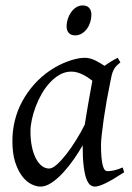

<svg xmlns="http://www.w3.org/2000/svg" viewBox="-20 -671 490 711"><path d="M293.9 -209.5Q297.4 -231.9 301.5 -256.6Q305.7 -281.2 309.6 -303.5Q313.5 -325.7 316.9 -343.8Q320.3 -361.8 321.8 -371.1V-372.1Q314.5 -377.9 305.7 -383.8Q296.9 -389.6 287.1 -394.5Q277.3 -399.4 266.6 -402.6Q255.9 -405.8 244.1 -405.8Q221.7 -405.8 201.9 -394.8Q182.1 -383.8 165.3 -365.7Q148.4 -347.7 135 -324.5Q121.6 -301.3 112.3 -276.6Q103 -252 97.9 -228Q92.8 -204.1 92.8 -185.1Q92.8 -153.3 98.1 -127.9Q103.5 -102.5 112.8 -84.5Q122.1 -66.4 134.8 -56.6Q147.5 -46.9 162.1 -46.9Q173.8 -46.9 190.4 -61.5Q207 -76.2 225.3 -99.6Q243.7 -123 261.7 -152.1Q279.8 -181.2 293.9 -209.5ZM400.9 -411.1 399.9 -410.2Q396.5 -403.3 394 -394Q391.6 -384.8 389.2 -371.1Q381.8 -335.9 375.2 -299.1Q368.7 -262.2 364 -229.5Q359.4 -196.8 356.7 -171.9Q354 -147 354 -136.2Q354 -108.4 355.7 -89.4Q357.4 -70.3 360.4 -58.8Q363.3 -47.4 367.7 -42.2Q372.1 -37.1 377.9 -37.1Q387.7 -37.1 401.1 -39.8Q414.6 -42.5 434.1 -50.8L439.9 -33.2Q397.5 -5.4 371.3 7.3Q345.2 20 331.1 20Q322.3 20 314.2 13.9Q306.2 7.8 299.8 -9Q293.5 -25.9 289.8 -55.7Q286.1 -85.4 286.1 -132.8Q273.4 -110.4 255.1 -83.7Q236.8 -57.1 215.8 -33.9Q194.8 -10.7 172.6 4.6Q150.4 20 129.9 20Q113.8 20 95.5 10.7Q77.1 1.5 61.8 -18.8Q46.4 -39.1 36.1 -71Q25.9 -103 25.9 -148.9Q25.9 -187.5 34.9 -224.4Q43.9 -261.2 62 -294.9Q80.1 -328.6 106.2 -358.2Q132.3 -387.7 167 -411.1Q180.2 -419.9 196 -428.2Q211.9 -436.5 228.8 -442.9Q245.6 -449.2 262.2 -453.1Q278.8 -457 293.9 -457Q304.2 -457 314 -454.3Q323.7 -451.7 332.8 -447.3Q341.8 -442.9 350.6 -437.5Q359.4 -432.1 367.2 -427.2Q378.4 -435.5 390.9 -443.1Q403.3 -450.7 416 -457L425.8 -439.9Q416 -432.1 410.2 -426Q404.3 -419.9 400.4 -411.1ZM318.4 -616.2Q318.4 -602.5 314.2 -589.1Q310.1 -575.7 302.2 -564.7Q294.4 -553.7 283.2 -546.9Q272 -540 258.3 -540Q243.2 -540 234.9 -548.8Q226.6 -557.6 226.6 -574.2Q226.6 -587.4 231 -600.8Q235.4 -614.3 243.2 -625.5Q251 -636.7 262 -643.8Q272.9 -650.9 286.6 -650.9Q301.8 -650.9 310.1 -641.8Q318.4 -632.8 318.4 -616.2Z"/></svg>

Font: Akkhara
Style: Italic
Weight: 400
Italic angle: -7°
Designer: J. Victor Gaultney
Version: Version 1.00 June 13, 2006, initial release